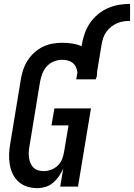

<svg xmlns="http://www.w3.org/2000/svg" viewBox="-20 -964 692 992"><path d="M173 8Q145 8 120 0Q95 -8 76 -25Q57 -42 46 -65Q35 -88 30.5 -114Q26 -140 27 -167Q28 -194 33 -222L88 -556Q92 -581 100.5 -605.5Q109 -630 123.5 -652.5Q138 -675 158 -693Q178 -711 202 -722.5Q226 -734 251 -738.5Q276 -743 301 -743Q327 -743 353 -739Q379 -735 402 -725L403 -735Q408 -764 418 -792Q428 -820 445 -845Q462 -870 486 -890Q510 -910 537.5 -922Q565 -934 594 -939Q623 -944 652 -944V-856Q635 -856 618 -853.5Q601 -851 585 -844Q569 -837 554.5 -825.5Q540 -814 529.5 -799.5Q519 -785 513.5 -768.5Q508 -752 505 -735L482 -596Q482 -589 481.5 -582.5Q481 -576 480 -569Q479 -567 479 -565.5Q479 -564 478 -562H476L475 -554H374L380 -590Q378 -605 372 -618Q366 -631 355 -639.5Q344 -648 330 -651.5Q316 -655 301 -655Q280 -655 258.5 -646.5Q237 -638 222 -621.5Q207 -605 199 -584Q191 -563 187 -542L132 -207Q129 -192 128.5 -177Q128 -162 130 -148Q132 -134 137.5 -121Q143 -108 153 -98Q163 -88 177 -84Q191 -80 206 -80Q225 -80 244 -87Q263 -94 278 -108Q293 -122 300.5 -141Q308 -160 311 -179L334 -316H246L261 -404H450L383 0H291L307 -94Q298 -73 285 -54Q272 -35 254.5 -20Q237 -5 215.5 1.5Q194 8 173 8Z"/></svg>

Font: Iosevka Curly Semibold Oblique
Style: Regular
Weight: 600
Italic angle: -9°
Monospace: yes
Designer: Belleve Invis
Foundry: Belleve Invis
Version: Version 11.1.0; ttfautohint (v1.8.3)